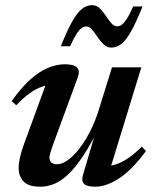

<svg xmlns="http://www.w3.org/2000/svg" viewBox="-20 -694 577 726"><path d="M293.5 -31.5 349.5 -221.5 357.5 -216Q325 -151.5 296.2 -107.5Q267.5 -63.5 240.5 -37.2Q213.5 -11 187 0.5Q160.5 12 132 12Q88 12 69.2 -7.8Q50.5 -27.5 50.5 -59Q50.5 -76 55.5 -98.5Q60.5 -121 70.5 -148.5L163.5 -402.5L184.5 -372.5Q162 -374 139 -366.2Q116 -358.5 92 -341.2Q68 -324 41.5 -296L24 -311.5Q60.5 -363 94.8 -393.5Q129 -424 161.8 -437.5Q194.5 -451 225.5 -451Q258.5 -451 271 -438.8Q283.5 -426.5 274 -401.5L178.5 -141.5Q173 -125 170 -114.8Q167 -104.5 167 -97Q167 -85.5 174.5 -79.2Q182 -73 196.5 -73Q214 -73 235 -87.5Q256 -102 277.8 -129.2Q299.5 -156.5 319.2 -194.2Q339 -232 353.5 -278.5L403.5 -439.5H514.5L391.5 -39L378 -66Q397.5 -65.5 419.2 -72.8Q441 -80 465.5 -96.5Q490 -113 516 -139.5L532 -123Q479 -51 430.2 -19.5Q381.5 12 341 12Q309.5 12 298.2 1.8Q287 -8.5 293.5 -31.5ZM519 -669.5Q495 -610 476 -576Q457 -542 439 -528Q421 -514 400.5 -514Q384.5 -514 372 -526Q359.5 -538 348.8 -554Q338 -570 327.8 -582Q317.5 -594 306 -594Q297.5 -594 288.8 -588Q280 -582 269.5 -565.8Q259 -549.5 245 -519H210Q234 -579 253 -612.8Q272 -646.5 290 -660.5Q308 -674.5 328 -674.5Q344.5 -674.5 357 -662.5Q369.5 -650.5 380 -634.5Q390.5 -618.5 400.8 -606.5Q411 -594.5 423 -594.5Q432 -594.5 440.5 -600.5Q449 -606.5 459.5 -622.8Q470 -639 483.5 -669.5Z"/></svg>

Font: Newsreader 24pt SemiBold
Style: Italic
Weight: 600
Italic angle: -17°
Designer: Hugues Gentile
Foundry: Production Type
Version: Version 1.003